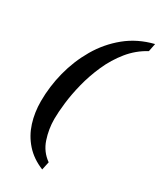

<svg xmlns="http://www.w3.org/2000/svg" viewBox="-222 -836 868 1040"><g transform="rotate(30 211.5 -316.0)"><path d="M233 131Q166 104 123.5 56Q81 8 61.5 -54Q42 -116 42 -186Q42 -278 65.5 -369.5Q89 -461 136 -541.5Q183 -622 254.5 -680.5Q326 -739 423 -763L413 -713Q350 -679 305 -623.5Q260 -568 230.5 -501.5Q201 -435 184 -367.5Q167 -300 160 -240Q153 -180 153 -139Q153 -76 173 -16Q193 44 244 80Z"/></g></svg>

Font: Noto Serif Medium
Style: Italic
Weight: 500
Italic angle: -12°
Designer: Monotype Design Team
Foundry: Monotype Imaging Inc.
Version: Version 2.014; ttfautohint (v1.8.4.7-5d5b)